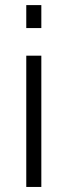

<svg xmlns="http://www.w3.org/2000/svg" viewBox="-20 -739 269 760"><path d="M84 1H143.6V-518.6H84ZM84 -627.9H143.6V-718.8H84Z"/></svg>

Font: Dotum
Style: Regular
Weight: 400
Version: Version 2.21